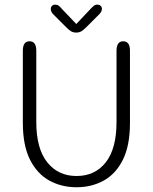

<svg xmlns="http://www.w3.org/2000/svg" viewBox="-20 -797 659 828"><path d="M310 10.5Q245.5 10.5 193 -18.2Q140.5 -47 109.5 -108.2Q78.5 -169.5 78.5 -267.5V-578Q78.5 -619 107.5 -619Q136.5 -619 136.5 -578V-271Q136.5 -156 183.8 -97Q231 -38 310 -38Q390 -38 436.2 -97Q482.5 -156 482.5 -271V-578Q482.5 -619 511.5 -619Q540.5 -619 540.5 -578V-267.5Q540.5 -169.5 510 -108.2Q479.5 -47 427.2 -18.2Q375 10.5 310 10.5ZM408 -735.5 352 -679.5Q340.5 -668 331 -662.2Q321.5 -656.5 308.5 -656.5Q296 -656.5 286.2 -662.2Q276.5 -668 265.5 -679.5L209.5 -735.5Q199 -746.5 199 -758Q199 -766.5 204.2 -771.8Q209.5 -777 218 -777Q227 -777 233 -772.5Q239 -768 247 -758.5L309 -693.5L370.5 -758.5Q378.5 -767 384.8 -772Q391 -777 399.5 -777Q408.5 -777 414 -771.8Q419.5 -766.5 419.5 -759Q419.5 -754 417 -748Q414.5 -742 408 -735.5Z"/></svg>

Font: Sono Monospace Light
Style: Regular
Weight: 300
Version: Version 2.112